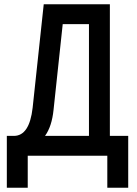

<svg xmlns="http://www.w3.org/2000/svg" viewBox="-20 -730 640 900"><path d="M12 150V-93H45Q118 -93 133 -225L185 -710H495V-93H581V150H483V0H110V150ZM191 -93H397V-617H274L231 -215Q223 -137 191 -93Z"/></svg>

Font: Geist Mono Medium
Style: Regular
Weight: 500
Monospace: yes
Designer: Basement.studio, Andrés Briganti, Mateo Zaragoza
Foundry: Basement.studio, Vercel, Andrés Briganti, Guido Ferreyra, Mateo Zaragoza
Version: Version 1.500; ttfautohint (v1.8.4.7-5d5b)